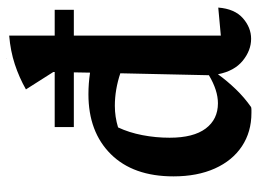

<svg xmlns="http://www.w3.org/2000/svg" viewBox="-122 -670 801 596"><g transform="rotate(-90 278.0 -371.5)"><path d="M395 -751 394 -752H395ZM226 9Q167 9 122.5 -20.5Q78 -50 53.5 -104.5Q29 -159 29 -233Q29 -358 98 -427.5Q167 -497 284 -497Q317 -497 351 -492L353 -606L299 -691Q336 -712 377 -725.5Q418 -739 466 -743V-86L553 -94Q549 -43 520 -17.5Q491 8 456 8Q420 8 388 -18Q356 -44 346 -95Q325 -66 299.5 -39.5Q274 -13 244 8Q240 9 235.5 9Q231 9 226 9ZM149 -245Q149 -171 177.5 -133Q206 -95 256 -95Q296 -95 343 -123L349 -398Q298 -415 248 -415Q214 -415 181 -405Q165 -371 157 -329.5Q149 -288 149 -245ZM182 -601.7H546V-542.3H182Z"/></g></svg>

Font: Piazzolla SemiBold
Style: Regular
Weight: 600
Designer: Juan Pablo del Peral
Foundry: Huerta Tipografica
Version: Version 1.330